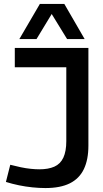

<svg xmlns="http://www.w3.org/2000/svg" viewBox="-20 -943 523 973"><path d="M10 -21 32 -108Q59 -101 85 -95.5Q111 -90 135.5 -87.5Q160 -85 180 -85Q225 -85 255.5 -98.5Q286 -112 301 -144Q316 -176 316 -228V-602H55V-700H428V-205Q428 -134 405 -86Q382 -38 334 -14Q286 10 210 10Q179 10 144.5 6.5Q110 3 76 -4Q42 -11 10 -21ZM78 -745 182 -923H306L409 -745H320L242 -872L165 -745Z"/></svg>

Font: Georama ExtraCondensed Thin Medium
Style: Regular
Weight: 500
Version: Version 1.001